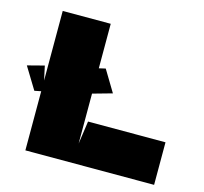

<svg xmlns="http://www.w3.org/2000/svg" viewBox="-156 -745 901 850"><g transform="rotate(15 294.5 -319.5)"><path d="M250 -435V-639H30V-320L16 -385L-61 -365L0 -265L30 -271V0H620V-195H265L250 -90V-319L339 -344L280 -442Z"/></g></svg>

Font: Banana Brick
Style: Regular
Weight: 400
Designer: artmaker
Foundry: artmaker
Version: Version 4.000 2011 initial release